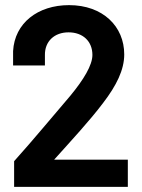

<svg xmlns="http://www.w3.org/2000/svg" viewBox="-20 -728 552 748"><path d="M35 -100V0H478V-106H191C260 -183 328 -256 381 -326C434 -395 464 -456 464 -516C464 -625 381 -708 249 -708C127 -708 37 -638 31 -529V-473H155V-513C154 -567 192 -602 247 -602C303 -602 340 -567 340 -514C340 -474 306 -418 254 -355C187 -277 114 -188 35 -100Z"/></svg>

Font: Vanilla Cream
Style: Bold
Weight: 700
Designer: Jeremy Tribby, Jinavaṁso
Foundry: Tribby Type
Version: Version 1.422;Glyphs 3.1.2 (3151)